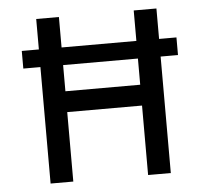

<svg xmlns="http://www.w3.org/2000/svg" viewBox="-47 -666 773 716"><g transform="rotate(-5 339.5 -308.0)"><path d="M114 -436H50V-502H114V-616H199V-502H479V-616H564V-502H629V-436H564V0H479V-260H199V0H114ZM479 -338V-436H199V-338Z"/></g></svg>

Font: Athiti Medium
Style: Regular
Weight: 500
Designer: CadsonDemak Team
Foundry: CadsonDemak
Version: Version 1.033